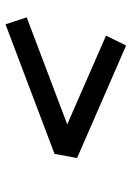

<svg xmlns="http://www.w3.org/2000/svg" viewBox="89 -718 476 695"><g transform="rotate(-90 327.5 -371.0)"><path d="M209.7 -372.5 545.5 -225.7 509.8 -153 102.5 -330.5 117.5 -412.2 586.5 -589.5 611.7 -512.8 207.5 -359.8Z"/></g></svg>

Font: Savate ExtraLight
Style: Italic
Weight: 200
Italic angle: -11°
Designer: Max Esnée
Foundry: Plomb Type
Version: Version 2.000